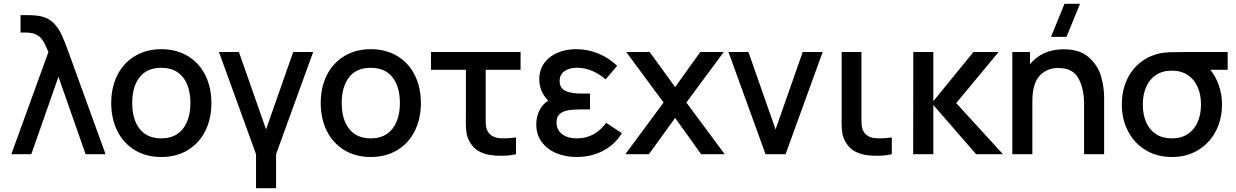

<svg xmlns="http://www.w3.org/2000/svg" viewBox="-20 -815 6536 1015"><path d="M236 -540Q220 -579.5 206.2 -600.8Q192.5 -622 171 -632.5Q149.5 -643 114.5 -643H88.5V-735H124.5Q169 -735 198.5 -728.5Q237.5 -719.5 263.5 -693Q289.5 -666.5 305.2 -632.5Q321 -598.5 342 -540L538 0H432.5L289 -409L145.5 0H40Z M568 -270.5Q568 -354.5 601 -419Q634 -483.5 694 -519.2Q754 -555 832.5 -555Q912 -555 972.2 -519Q1032.5 -483 1065 -418.2Q1097.5 -353.5 1097.5 -270.5Q1097.5 -186.5 1064.8 -121.8Q1032 -57 972 -21Q912 15 832.5 15Q753 15 693 -21.2Q633 -57.5 600.5 -122.2Q568 -187 568 -270.5ZM986.5 -270.5Q986.5 -357 947 -406.8Q907.5 -456.5 832.5 -456.5Q756.5 -456.5 717.8 -406.5Q679 -356.5 679 -270.5Q679 -183.5 718.5 -133.5Q758 -83.5 832.5 -83.5Q907.5 -83.5 947 -134.2Q986.5 -185 986.5 -270.5Z M1333.5 180V0L1137.5 -540H1243L1386.5 -131L1530 -540H1635.5L1439.5 0V180Z M1675.5 -270.5Q1675.5 -354.5 1708.5 -419Q1741.5 -483.5 1801.5 -519.2Q1861.5 -555 1940 -555Q2019.5 -555 2079.8 -519Q2140 -483 2172.5 -418.2Q2205 -353.5 2205 -270.5Q2205 -186.5 2172.2 -121.8Q2139.5 -57 2079.5 -21Q2019.5 15 1940 15Q1860.5 15 1800.5 -21.2Q1740.5 -57.5 1708 -122.2Q1675.5 -187 1675.5 -270.5ZM2094 -270.5Q2094 -357 2054.5 -406.8Q2015 -456.5 1940 -456.5Q1864 -456.5 1825.2 -406.5Q1786.5 -356.5 1786.5 -270.5Q1786.5 -183.5 1826 -133.5Q1865.5 -83.5 1940 -83.5Q2015 -83.5 2054.5 -134.2Q2094 -185 2094 -270.5Z M2464 -63.5Q2451 -85.5 2446.8 -108.8Q2442.5 -132 2442.5 -166.5L2443 -212.5V-446H2258.5V-540H2732V-446H2547.5V-217.5V-184.5Q2547.5 -161 2549.5 -146.5Q2551.5 -132 2558.5 -120.5Q2575.5 -90 2619.5 -84.5Q2635.5 -83.5 2644.5 -83.5Q2674.5 -83.5 2708 -88.5V0Q2677 8.5 2628.5 8.5Q2596 8.5 2571 4.5Q2536 -1.5 2509.2 -16.8Q2482.5 -32 2464 -63.5Z M3267.5 -111Q3231.5 -51.5 3168.8 -18.2Q3106 15 3028 15Q2969 15 2920.5 -5.5Q2872 -26 2843.5 -64.8Q2815 -103.5 2815 -156.5Q2815 -196.5 2831.2 -230.2Q2847.5 -264 2878.5 -283Q2831 -330.5 2831 -395.5Q2831 -445.5 2857.2 -481.8Q2883.5 -518 2927.8 -536.5Q2972 -555 3025 -555Q3087.5 -555 3143 -532Q3198.5 -509 3242.5 -467L3181.5 -395.5Q3150.5 -423 3110.8 -440Q3071 -457 3030.5 -457Q2990.5 -457 2964.5 -439.2Q2938.5 -421.5 2938.5 -386.5Q2938.5 -350 2968 -335.2Q2997.5 -320.5 3051.5 -320.5H3099V-236.5H3051Q3008.5 -236.5 2981.2 -231.5Q2954 -226.5 2938 -211.5Q2922 -196.5 2922 -167.5Q2922 -128.5 2951.2 -106Q2980.5 -83.5 3030.5 -83.5Q3123.5 -83.5 3184.5 -165.5Z M3286 0 3488 -273 3290.5 -540H3414.5L3549 -354.5L3682 -540H3806L3608.5 -273L3811 0H3686.5L3549 -191.5L3410.5 0Z M4027 0 3831 -540H3936.5L4080 -131L4223.5 -540H4329L4133 0Z M4450.5 -63.5Q4437.5 -85.5 4433.2 -108.8Q4429 -132 4429 -166.5L4429.5 -212.5V-540H4534V-217.5V-184.5Q4534 -161 4536 -146.5Q4538 -132 4545 -120.5Q4562 -90 4606 -84.5Q4622 -83.5 4631 -83.5Q4661 -83.5 4694.5 -88.5V0Q4663.5 8.5 4615 8.5Q4582.5 8.5 4557.5 4.5Q4522.5 -1.5 4495.8 -16.8Q4469 -32 4450.5 -63.5Z M4807.5 0 4808 -540H4914V-280L5126 -540H5259L5035 -270L5282 0H5140L4914 -260V0Z M5689.5 -795 5618 -620H5536L5607.5 -795ZM5817 -300V0H5711V-265.5Q5711 -345 5681.5 -400.2Q5652 -455.5 5574.5 -455.5Q5513 -455.5 5475.2 -413.5Q5437.5 -371.5 5437.5 -281V0H5331.5V-540H5425V-475.5Q5455.5 -513.5 5500.5 -534Q5545.5 -554.5 5603.5 -554.5Q5688.5 -554.5 5736.2 -511.8Q5784 -469 5800.5 -412Q5817 -355 5817 -300Z M6378.5 -446Q6407 -411 6423.5 -363.5Q6440 -316 6440 -263Q6440 -184 6406.8 -120.8Q6373.5 -57.5 6313.2 -21.2Q6253 15 6175 15Q6097 15 6036.8 -21.2Q5976.5 -57.5 5943.5 -121Q5910.5 -184.5 5910.5 -263Q5910.5 -331.5 5935 -388Q5959.5 -444.5 6005.2 -482.2Q6051 -520 6112 -533Q6134 -537.5 6162.2 -538.8Q6190.5 -540 6241.5 -540H6470V-446ZM6329 -263Q6329 -315 6311.2 -355.2Q6293.5 -395.5 6258.8 -418.5Q6224 -441.5 6175 -441.5Q6124.5 -441.5 6090 -418Q6055.5 -394.5 6038.5 -354.2Q6021.5 -314 6021.5 -263Q6021.5 -209 6039.2 -168.5Q6057 -128 6091.5 -105.8Q6126 -83.5 6175 -83.5Q6224.5 -83.5 6259.2 -106.5Q6294 -129.5 6311.5 -170Q6329 -210.5 6329 -263Z"/></svg>

Font: Manrope KiralyPet SmBd KiralyPet
Style: Regular
Weight: 600
Designer: Mikhail Sharanda
Foundry: Mikhail Sharanda
Version: Version 4.502